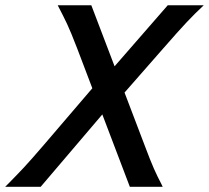

<svg xmlns="http://www.w3.org/2000/svg" viewBox="-37 -722 808 742"><path d="M186 -701.7H315.9L405.8 -465.8L611.3 -701.7H750.5Q717.8 -671.4 685.3 -637Q652.8 -602.5 592.8 -533.7L444.3 -364.3L521.5 -161.6Q544.9 -99.1 557.9 -70.1Q570.8 -41 586.9 -10.3Q589.8 -3.4 591.8 0H464.8L358.4 -279.8L120.1 0H-17.1L-2 -15.1Q31.2 -48.8 57.4 -76.9Q83.5 -105 133.8 -163.6L319.8 -380.9L261.7 -533.7Q236.3 -599.6 222.2 -629.6Q208 -659.7 186 -701.7Z"/></svg>

Font: Lesson One Medium
Style: Italic
Weight: 500
Italic angle: -14°
Designer: But Ko, Victor Gaultney, Annie Olsen, Julie Remington, Don Collingsworth, Eric Hays, Becca Hirsbrunner
Version: Version 1.100